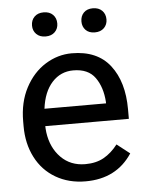

<svg xmlns="http://www.w3.org/2000/svg" viewBox="-53 -765 620 817"><g transform="rotate(-5 257.5 -356.0)"><path d="M164 -722Q189 -722 203.5 -707.5Q218 -693 218 -670Q218 -648 203.5 -633.5Q189 -619 164 -619Q139 -619 124.5 -633.5Q110 -648 110 -670Q110 -693 124.5 -707.5Q139 -722 164 -722ZM374 -721Q399 -721 413.5 -706.5Q428 -692 428 -669Q428 -647 413.5 -632.5Q399 -618 374 -618Q349 -618 335 -632.5Q321 -647 321 -669Q321 -692 335 -706.5Q349 -721 374 -721ZM37 -246V-267Q37 -349 69.5 -410.5Q102 -472 155 -505Q208 -538 268 -538Q377 -538 431.5 -467.5Q486 -397 486 -280V-239H129Q129 -230 131 -212Q140 -146 181 -104.5Q222 -63 285 -63Q331 -63 364 -81.5Q397 -100 424 -135L479 -92Q412 10 280 10Q208 10 152.5 -22.5Q97 -55 67 -113.5Q37 -172 37 -246ZM132 -313H395V-319Q391 -382 361.5 -423.5Q332 -465 268 -465Q214 -465 177.5 -425Q141 -385 132 -313Z"/></g></svg>

Font: Freesentation 5 Medium
Style: Regular
Weight: 500
Designer: glyphs from Roboto by Christian Robertson / Hangul glyphs from Noto Sans CJK(Source Han Sans) by Jang Soo-young and Kang
Foundry: PT&
Version: Version 2.001